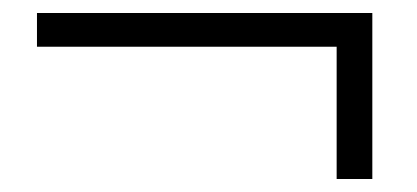

<svg xmlns="http://www.w3.org/2000/svg" viewBox="-20 -454 643 296"><path d="M37 -382V-434H554V-178H499V-402L518 -382Z"/></svg>

Font: Noto Serif KR ExtraLight
Style: Bold
Weight: 700
Version: Version 2.002-H1;hotconv 1.1.0;makeotfexe 2.6.0